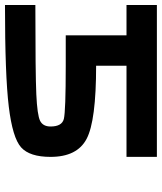

<svg xmlns="http://www.w3.org/2000/svg" viewBox="42 -708 665 790"><g transform="rotate(90 375.0 -312.5)"><path d="M0 -125Q281.2 -125 367.2 -128.9Q453.1 -132.8 476.6 -144.5Q500 -156.2 500 -187.5Q500 -234.4 468.8 -242.2Q437.5 -250 250 -250H125V-500H0V-625H625V-500H250V-375Q476.6 -375 550.8 -335.9Q625 -296.9 625 -187.5Q625 -101.6 585.9 -66.4Q546.9 -31.2 418 -15.6Q289.1 0 0 0Z"/></g></svg>

Font: CraftyPE
Style: Regular
Weight: 400
Designer: Erek Butcher
Foundry: Haunted Coop
Version: Version 0.018;April 4, 2024;FontCreator 15.0.0.2962 64-bit